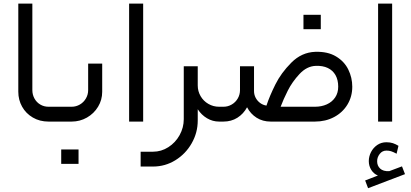

<svg xmlns="http://www.w3.org/2000/svg" viewBox="-20 -663 2239 1047"><path d="M278.8 -80.9H244.7Q219.7 -80.9 199.5 -93Q179.3 -105 167.8 -126Q156.4 -146.9 156.4 -171.6V-643.2H79.8V-162.6Q79.8 -118.3 100.5 -81.3Q121.2 -44.2 158.9 -22.1Q196.6 0 244.7 0H278.8Z M278.8 0H370.4Q415.9 0 454.1 -21.9Q492.4 -43.8 514.8 -81Q537.3 -118.1 537.3 -162.6V-316H460.7V-171.6Q460.7 -146.9 448.5 -126.1Q436.4 -105.2 415.7 -93.1Q395 -80.9 370.4 -80.9H278.8Q260.9 -72.1 254.2 -56.3Q247.4 -40.5 254.2 -24.7Q260.9 -8.9 278.8 0ZM408.3 230.7Q408.3 206.4 408.3 191.1Q408.3 175.4 408.3 152Q386.2 152 372.5 152Q358.8 152 344 152Q332.3 152 313.8 152Q313.8 175.4 313.8 191.1Q313.8 206.4 313.8 230.7Q313.8 230.7 331.4 230.7Q348.9 230.7 377.7 230.7Q377.7 230.7 408.3 230.7Z M684.1 0H760.7V-643.2H684.1Z M814.2 245.2Q880.5 245.2 936.4 210.7Q992.3 176.2 1025.3 118.3Q1058.3 60.4 1058.3 -5.6V-67.3Q1078.3 -36.4 1108.8 -18.2Q1139.3 0 1175 0H1179.5V-80.9H1175Q1143 -80.9 1116.2 -96.5Q1089.4 -112 1073.9 -138.7Q1058.3 -165.5 1058.3 -197V-301.8H982.1V-13Q982.1 32.8 959.5 73.8Q936.8 114.7 898.1 139.5Q859.4 164.3 814.2 164.3H746.9V245.2Z M1701.6 -303.8Q1740 -305.4 1767.5 -292.3Q1795.1 -279.1 1809.7 -253.1Q1824.3 -227.1 1824.3 -190.2Q1824.3 -156.3 1807.6 -131.6Q1790.9 -106.8 1762.1 -93.9Q1733.4 -80.9 1697.4 -80.9H1510.3Q1525.3 -121 1549.4 -168.9Q1573.5 -216.9 1613.3 -259.5Q1653.1 -302.1 1701.6 -303.8ZM1179.9 0H1198.5Q1241.4 0 1274.6 -21Q1307.8 -42.1 1327.3 -78Q1346.1 -42.1 1379.3 -21Q1412.5 0 1455.9 0H1697.4Q1755.3 0 1801.8 -24.6Q1848.3 -49.3 1874.6 -92.7Q1901 -136.2 1901 -190.2Q1901 -239.5 1879.3 -283.8Q1857.7 -328.1 1812.3 -355.3Q1766.9 -382.6 1699.1 -380.4Q1624.6 -377.7 1568.5 -321.2Q1512.4 -264.7 1481.5 -202.2Q1450.5 -139.8 1434 -90.1Q1433.4 -88.6 1433.2 -87.2Q1414.1 -90 1398.6 -101.4Q1383.1 -112.9 1374.1 -129.9Q1365.2 -147 1365.2 -166.7V-301.8H1288.7V-171.6Q1288.7 -146.9 1276.6 -126.1Q1264.5 -105.2 1243.7 -93.1Q1223 -80.9 1198.5 -80.9H1179.9Q1162 -72.1 1155.3 -56.3Q1148.5 -40.5 1155.3 -24.7Q1162 -8.9 1179.9 0ZM1729.3 -503.7Q1729.3 -527.6 1729.3 -543.3Q1729.3 -559 1729.3 -582.4Q1707.2 -582.4 1693.5 -582.4Q1679.8 -582.4 1665 -582.4Q1653.3 -582.4 1634.8 -582.4Q1634.8 -559 1634.8 -543.3Q1634.8 -527.6 1634.8 -503.7Q1634.8 -503.7 1652.4 -503.7Q1669.9 -503.7 1698.7 -503.7Q1698.7 -503.7 1729.3 -503.7Z M2041.8 0H2118.4V-643.2H2041.8ZM1987.2 363.3 2188.5 286.6 2172.1 244.2 2102.4 270.4Q2069.8 272 2053 256.3Q2036.2 240.6 2036.6 215.6Q2036.6 194.7 2050.6 176.5Q2064.6 158.2 2087.2 158.2Q2101.3 158 2113 161.9Q2124.7 165.9 2138.1 172.9Q2139.2 173.6 2140.4 174.3Q2141.7 175 2142.6 175.4L2152.9 132.2Q2138.1 123 2122.7 117.8Q2107.2 112.7 2087.2 112.7Q2059 112.7 2037.2 127.6Q2015.4 142.6 2003.2 166.3Q1991.1 190.1 1991.1 215.6Q1991.1 242.1 2004.7 263.7Q2018.3 285.3 2040.9 294.1L1971.2 321.1Z"/></svg>

Font: Arad-VF Thin Dots1
Style: Regular
Weight: 100
Designer: Mohammad Darvishi
Version: Version 1.000;August 30, 2024;FontCreator 15.0.0.2992 64-bit